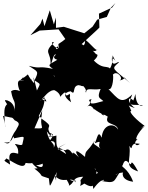

<svg xmlns="http://www.w3.org/2000/svg" viewBox="-22 -1189 980 1269"><path d="M252 -413C203 -415 273 -444 273 -546C201 -482 280 -570 284 -517C253 -536 197 -565 212 -555C262 -490 257 -569 329 -594C316 -576 357 -598 299 -629C327 -630 386 -599 332 -693C354 -677 315 -637 363 -675C296 -661 275 -707 292 -671C322 -663 256 -688 291 -591C341 -615 386 -558 373 -547C442 -624 385 -528 439 -569C447 -530 429 -574 448 -513C396 -550 397 -578 445 -586C485 -549 445 -633 510 -626C536 -621 458 -628 530 -619C561 -583 534 -586 547 -578C547 -615 591 -590 643 -601C617 -539 637 -544 661 -521C579 -497 565 -498 583 -534C541 -525 601 -520 555 -485C592 -508 606 -437 600 -474C586 -479 622 -447 669 -429C618 -455 678 -411 661 -433C702 -420 706 -379 744 -475C626 -429 685 -434 692 -422C661 -357 749 -383 759 -332C730 -382 657 -367 650 -279C625 -336 621 -270 604 -242C666 -268 614 -235 642 -207C599 -240 583 -237 610 -262C572 -218 609 -261 600 -255C555 -180 542 -201 540 -152C456 -226 481 -170 501 -148C429 -218 471 -153 493 -138C431 -207 458 -185 481 -115C474 -146 441 -222 411 -196C371 -207 317 -187 415 -240C318 -192 396 -231 415 -171C350 -212 349 -207 351 -293C272 -271 273 -319 276 -243C302 -315 363 -328 303 -254C336 -263 352 -245 333 -213C342 -246 303 -240 287 -321C329 -260 339 -306 308 -309C274 -366 347 -340 251 -406C243 -337 286 -339 206 -341L257 -459ZM47 -413C56 -409 56 -419 75 -394C122 -374 96 -358 85 -331C38 -271 55 -221 4 -249C70 -232 60 -314 71 -275C148 -289 138 -295 127 -241C128 -215 72 -247 78 -234C122 -188 73 -154 122 -164C41 -197 31 -176 45 -101C-16 -137 16 -126 19 -142C54 -127 138 -60 147 -112C210 -103 193 -125 198 -105C208 -82 291 -115 257 -115C278 -61 210 -88 172 -137C214 -68 250 -78 205 -75C284 -15 216 -37 301 -10C310 59 299 58 354 -52C341 -2 357 33 340 -29C392 33 450 -29 477 16C477 -23 469 46 403 -38C392 -29 455 39 428 41C478 20 448 -17 528 -21C494 18 521 -7 508 40C562 13 562 -6 531 22C606 68 606 29 616 -57C668 10 681 -86 610 -37C626 -26 591 -103 611 -67C591 -79 578 -25 595 60C662 -36 692 14 639 5C744 27 727 11 770 -51C721 -13 742 -48 795 -49C787 -55 773 2 858 12C821 -85 772 -84 789 -97C809 -165 837 -89 844 -106C848 -111 844 -140 891 -56C792 -89 847 -128 833 -225C863 -178 826 -256 902 -238C872 -212 856 -253 892 -271C862 -254 885 -309 938 -360C860 -303 954 -371 927 -362C852 -418 828 -459 846 -455C827 -510 812 -492 869 -475C803 -524 832 -574 877 -500C831 -502 855 -494 873 -568C878 -479 919 -488 922 -493C860 -504 812 -471 852 -565C778 -493 758 -537 695 -600C727 -589 730 -704 723 -694C750 -730 799 -669 768 -657C840 -672 757 -710 838 -640C721 -741 711 -731 762 -775C771 -798 711 -727 718 -809C754 -783 758 -749 722 -823C728 -708 657 -731 722 -693C702 -786 676 -709 597 -790C590 -778 643 -829 613 -831C565 -886 597 -829 621 -863C618 -842 568 -912 538 -928C551 -885 503 -888 560 -875C538 -882 514 -909 426 -931C402 -951 452 -953 364 -898C371 -840 323 -872 368 -884C371 -838 290 -922 335 -909C259 -833 318 -852 312 -757C332 -807 335 -862 364 -804C375 -856 300 -808 357 -794C305 -762 286 -762 328 -734C216 -757 261 -730 168 -754C229 -713 237 -721 206 -658C248 -628 248 -644 222 -591C203 -664 194 -716 204 -638C132 -717 195 -706 113 -663C205 -630 168 -641 189 -662C105 -687 124 -674 135 -654C73 -678 103 -599 110 -587C66 -607 45 -581 52 -582C66 -504 86 -533 71 -451C85 -521 -8 -541 14 -518C50 -451 59 -528 21 -497C-2 -470 10 -422 9 -371C2 -418 16 -337 15 -351L-2 -423ZM259 -1066 245 -1031 179 -956 240 -987 365 -995 412 -928 463 -898 473 -896 517 -897 619 -991 635 -1007 632 -1099 719 -1139 741 -1169 711 -1138 684 -1077 620 -1059 590 -1013 535 -969 400 -1012 348 -1005V-1073L334 -1028L307 -1121L272 -1016Z"/></svg>

Font: Hussar Lance
Style: Regular
Weight: 700
Foundry: Cannot Into Space Fonts, PlusOne Fonts
Version: Version 2.27